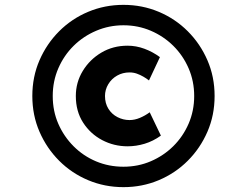

<svg xmlns="http://www.w3.org/2000/svg" viewBox="-20 -745 1017 790"><path d="M488 25Q411 25 343 -3.5Q275 -32 223.5 -83.5Q172 -135 142.5 -203Q113 -271 113 -350Q113 -429 142.5 -497Q172 -565 223.5 -616.5Q275 -668 343 -696.5Q411 -725 488 -725Q565 -725 633 -696.5Q701 -668 752.5 -616.5Q804 -565 833.5 -497Q863 -429 863 -350Q863 -271 833.5 -203Q804 -135 752.5 -83.5Q701 -32 633 -3.5Q565 25 488 25ZM505 -143Q449 -143 400.5 -168.5Q352 -194 322 -240.5Q292 -287 292 -350Q292 -406 320.5 -453Q349 -500 397 -528.5Q445 -557 505 -557Q540 -557 574 -544.5Q608 -532 638 -510L593 -414Q583 -422 570 -429.5Q557 -437 543 -442Q529 -447 513 -447Q485 -447 462 -434Q439 -421 425.5 -398.5Q412 -376 412 -350Q412 -320 426 -297.5Q440 -275 463.5 -263Q487 -251 513 -251Q534 -251 555.5 -260Q577 -269 596 -283L642 -187Q610 -164 575 -153.5Q540 -143 505 -143ZM488 -59Q548 -59 600.5 -81.5Q653 -104 693 -143.5Q733 -183 756 -236Q779 -289 779 -350Q779 -411 756 -464Q733 -517 693 -556.5Q653 -596 600.5 -618.5Q548 -641 488 -641Q429 -641 376 -618.5Q323 -596 283 -556.5Q243 -517 220 -464Q197 -411 197 -350Q197 -288 220 -235.5Q243 -183 283 -143Q323 -103 375.5 -81Q428 -59 488 -59Z"/></svg>

Font: Lexend Zetta SemiBold
Style: Regular
Weight: 600
Designer: Bonnie Shaver-Troup, Thomas Jockin
Foundry: Lexend
Version: Version 1.007